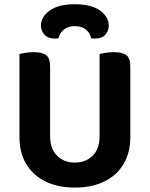

<svg xmlns="http://www.w3.org/2000/svg" viewBox="-20 -859 699 896"><path d="M329.3 16.3Q248.3 16.3 190.4 -12.9Q132.4 -42 101.6 -94.8Q70.8 -147.6 70.8 -217.9V-286.1H213.9V-222.3Q213.9 -164.1 246.5 -132.1Q279.1 -100.2 329.3 -100.2Q379.4 -100.2 412.1 -132.1Q444.7 -164.1 444.7 -222.3V-286.1H588.1V-217.9Q588.1 -147.6 557.3 -94.8Q526.5 -42 468.5 -12.9Q410.6 16.3 329.3 16.3ZM213.9 -254.3H70.8V-607.3Q80.5 -609.3 99.5 -612.5Q118.6 -615.6 137.2 -615.6Q177.7 -615.6 195.8 -601.5Q213.9 -587.4 213.9 -548.3ZM588.1 -253H444.7V-607.3Q454.3 -609.3 473.4 -612.5Q492.5 -615.6 511.1 -615.6Q551.5 -615.6 569.8 -601.5Q588.1 -587.4 588.1 -548.3ZM329.3 -737.1Q298.3 -737.1 278.6 -721.4Q258.9 -705.8 253.3 -680.4Q248.6 -679.4 244.6 -679.2Q240.6 -679 235.6 -679Q203.8 -679 187.4 -697.4Q170.9 -715.8 170.9 -739.5Q170.9 -780 211.8 -809.7Q252.7 -839.3 329.3 -839.3Q406.5 -839.3 447.1 -809.5Q487.6 -779.7 487.6 -739.5Q487.6 -715.8 471.7 -697.4Q455.8 -679 422.9 -679Q418.6 -679 414.1 -679.2Q409.6 -679.4 405.3 -680.4Q400.3 -705.8 380.4 -721.4Q360.6 -737.1 329.3 -737.1Z"/></svg>

Font: Baloo Tammudu 2
Style: Regular
Weight: 400
Designer: Maithili Shingre, Omkar Shende and Ek Type
Foundry: Ek Type
Version: Version 1.700